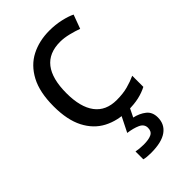

<svg xmlns="http://www.w3.org/2000/svg" viewBox="-236 -629 952 952"><g transform="rotate(-45 240.0 -153.0)"><path d="M300 10Q229 10 173.5 -19Q118 -48 86.5 -109Q55 -170 55 -265Q55 -364 88 -426Q121 -488 177.5 -517Q234 -546 306 -546Q347 -546 385 -537.5Q423 -529 447 -517L420 -444Q396 -453 364 -461Q332 -469 304 -469Q146 -469 146 -266Q146 -169 184.5 -117.5Q223 -66 299 -66Q343 -66 376.5 -75Q410 -84 438 -97V-19Q411 -5 378.5 2.5Q346 10 300 10ZM382 139Q382 187 345 213.5Q308 240 234 240Q202 240 184 235V180Q193 182 208 183.5Q223 185 237 185Q273 185 292 175.5Q311 166 311 141Q311 115 284.5 103Q258 91 220 86L263 0H321L295 53Q331 61 356.5 81Q382 101 382 139Z"/></g></svg>

Font: Noto Sans Samaritan
Style: Regular
Weight: 400
Designer: Monotype Design Team
Foundry: Monotype Imaging Inc.
Version: Version 2.001; ttfautohint (v1.8.4.7-5d5b)